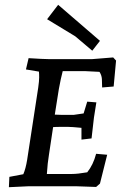

<svg xmlns="http://www.w3.org/2000/svg" viewBox="-20 -775 511 799"><path d="M182 -529H364L451 -536L463 -523L453 -415L405 -411Q405 -431 404 -446.5Q403 -462 394 -476Q346 -479 334 -479H241Q233 -449 225 -405L208 -298Q219 -297 236 -297H287L328 -303L343 -352L381 -349Q374 -301 371 -286L361 -199L319 -194V-243Q279 -247 264 -247H230Q211 -247 201 -246L184 -133Q178 -98 175 -51H279Q303 -51 343 -58Q368 -89 380 -135L426 -131L396 -11L380 3Q309 0 294 0H101L17 4L19 -39L77 -50Q87 -73 93 -110L139 -410Q143 -438 143 -453.5Q143 -469 142 -477L88 -486L99 -533Q162 -529 182 -529ZM396 -605 364 -564 293 -624 176 -695 222 -755Z"/></svg>

Font: Andada SC
Style: Italic
Weight: 400
Italic angle: -8.29999°
Designer: Carolina Giovagnoli
Foundry: Carolina Giovagnoli
Version: Version 1.003